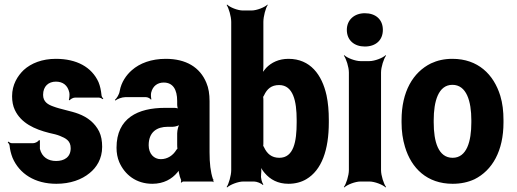

<svg xmlns="http://www.w3.org/2000/svg" viewBox="-20 -796 2268 842"><path d="M226 -90C191 -90 164 -107 155 -143V-180L151 -182C148 -175 134 -168 125 -168H32C26 -168 20 -172 17 -175L14 -172C17 -169 22 -162 22 -157C24 -139 28 -122 35 -104C65 -34 133 10 227 10C288 10 338 -8 373 -37C403 -61 428 -99 428 -152C428 -178 424 -200 415 -219C396 -257 364 -282 324 -297C293 -309 245 -317 214 -329C191 -337 169 -349 169 -380C169 -418 193 -438 225 -438C256 -438 277 -422 284 -390C286 -382 284 -364 282 -358L285 -356C289 -361 300 -368 309 -368H413C419 -368 427 -364 431 -361L433 -364C429 -367 425 -374 425 -380C423 -400 419 -419 412 -436C382 -502 316 -538 225 -538C165 -538 117 -519 84 -489C57 -463 33 -425 33 -374C33 -351 37 -331 45 -314C72 -256 132 -229 196 -213C215 -209 231 -205 243 -200C267 -190 290 -180 290 -146C290 -106 261 -90 226 -90Z M899 -128V-352C899 -383 895 -410 885 -433C857 -501 796 -538 707 -538C644 -538 593 -519 558 -488C534 -467 512 -436 505 -397C503 -382 492 -365 484 -358L486 -355C494 -362 515 -370 530 -370H620C628 -370 639 -364 642 -359L644 -361C642 -366 641 -383 643 -390C650 -419 671 -434 698 -434C738 -434 757 -404 757 -353V-338C757 -331 759 -318 763 -314L766 -317C763 -321 751 -323 745 -323H703C586 -323 491 -279 491 -148C491 -125 495 -104 503 -85C527 -30 577 10 648 10C698 10 734 -11 758 -40C761 -44 766 -50 767 -54L763 -55C762 -51 764 -43 765 -37C767 -26 770 -16 774 -7C775 -5 774 1 773 3L776 5C777 3 781 0 784 0H911C913 0 914 2 915 3L917 1C916 0 915 -2 915 -4C915 -5 917 -7 917 -7L914 -10C903 -43 899 -80 899 -128ZM632 -159C632 -218 669 -240 716 -240H738C749 -240 768 -246 773 -253L770 -256C763 -249 757 -225 757 -211V-162C757 -159 757 -145 759 -143L762 -146C760 -148 755 -141 753 -138C739 -115 715 -98 685 -98C655 -98 632 -122 632 -159Z M1135 -503V-700C1135 -724 1145 -761 1154 -774L1153 -776C1141 -764 1106 -750 1083 -750H1045C1022 -750 988 -764 976 -776L974 -774C983 -761 994 -724 994 -700V-50C994 -26 983 11 974 24L976 26C989 14 1024 0 1047 0H1094C1106 0 1126 8 1132 15L1135 13C1129 6 1123 -16 1125 -28V-32C1127 -46 1126 -64 1122 -74L1119 -73C1122 -63 1132 -47 1141 -37C1165 -9 1198 10 1245 10C1274 10 1301 3 1323 -10C1391 -50 1422 -139 1422 -259V-270C1422 -309 1419 -345 1412 -378C1392 -468 1341 -538 1245 -538C1203 -538 1170 -522 1147 -498C1139 -489 1128 -475 1125 -467L1129 -465C1133 -474 1135 -490 1135 -503ZM1205 -104C1171 -104 1151 -122 1138 -150C1137 -152 1133 -160 1131 -159L1134 -156C1135 -156 1135 -169 1135 -171V-357C1135 -359 1135 -372 1133 -372L1131 -369C1133 -368 1137 -376 1138 -378C1151 -406 1170 -423 1204 -423C1266 -423 1281 -352 1281 -270V-259C1281 -175 1268 -104 1205 -104Z M1651 -50V-478C1651 -502 1663 -539 1673 -552L1671 -554C1659 -542 1623 -528 1600 -528H1561C1538 -528 1502 -542 1490 -554L1488 -552C1498 -539 1510 -502 1510 -478V-50C1510 -26 1498 11 1488 24L1490 26C1502 14 1538 0 1561 0H1600C1623 0 1659 14 1671 26L1673 24C1663 11 1651 -26 1651 -50ZM1580 -592C1627 -592 1659 -619 1659 -665C1659 -711 1627 -738 1580 -738C1534 -738 1501 -709 1501 -665C1501 -619 1534 -592 1580 -592Z M1741 -269V-259C1741 -220 1746 -185 1756 -152C1784 -58 1853 10 1965 10C2001 10 2033 3 2061 -10C2139 -49 2188 -134 2188 -259V-269C2188 -308 2184 -343 2174 -376C2145 -470 2076 -538 1964 -538C1928 -538 1898 -531 1870 -518C1791 -479 1741 -394 1741 -269ZM2047 -269V-259C2047 -176 2027 -104 1965 -104C1902 -104 1882 -175 1882 -259V-269C1882 -351 1902 -424 1964 -424C2026 -424 2047 -352 2047 -269Z"/></svg>

Font: Asimov
Style: EdgeExtreme
Weight: 500
Designer: Google
Version: Version 2.000980: 2014